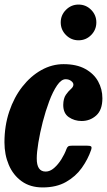

<svg xmlns="http://www.w3.org/2000/svg" viewBox="-20 -811 469 841"><path d="M428.5 -380.5Q428.5 -329.5 401.5 -305.2Q374.5 -281 337.5 -281Q306 -281 281.5 -297.8Q257 -314.5 257 -351.5Q257.5 -380 268.5 -395.8Q279.5 -411.5 290.5 -421Q301.5 -430.5 301.5 -440.5Q301.5 -449 291.5 -456.5Q281.5 -464 267.5 -464Q248.5 -464 230 -437Q211.5 -410 195.5 -367.2Q179.5 -324.5 167.2 -276.8Q155 -229 148 -186.2Q141 -143.5 141 -117.5Q140.5 -59.5 180 -59.5Q199 -59.5 216.8 -75Q234.5 -90.5 248.8 -113.2Q263 -136 271 -158Q274 -166.5 278.8 -169.8Q283.5 -173 297 -173H360Q375 -173 379 -169.5Q383 -166 379 -154Q365 -113 338.2 -75.5Q311.5 -38 269.2 -14Q227 10 167 10Q112.5 10 75 -17Q37.5 -44 18.5 -88.8Q-0.5 -133.5 -0.5 -187.5Q-0.5 -260 20.5 -322.5Q41.5 -385 78 -431.5Q114.5 -478 161 -504Q207.5 -530 258.5 -530Q315.5 -530 353.2 -509.2Q391 -488.5 409.8 -454.5Q428.5 -420.5 428.5 -380.5ZM324 -634.5Q292 -634.5 269 -657.5Q246 -680.5 246 -713Q246 -745 269 -768Q292 -791 324 -791Q356.5 -791 379.2 -768Q402 -745 402 -713Q402 -680.5 379.2 -657.5Q356.5 -634.5 324 -634.5Z"/></svg>

Font: Besley* Condensed
Style: Bold Italic
Weight: 700
Width: 3
Italic angle: -13°
Designer: Owen Earl
Foundry: indestructible type*
Version: Version 3.000; ttfautohint (v1.8.3)